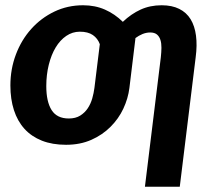

<svg xmlns="http://www.w3.org/2000/svg" viewBox="-20 -543 811 730"><path d="M663.5 167H531L591.5 -325.5Q593.5 -344 593.8 -361Q594 -378 590 -391Q586 -404 576.8 -411.8Q567.5 -419.5 551 -419.5Q536.5 -419.5 522.2 -413.8Q508 -408 494.5 -398Q494.5 -398 495 -397.5L472 -208.5Q467 -168.5 449 -130Q431 -91.5 400.2 -60.8Q369.5 -30 327 -11.2Q284.5 7.5 231 7.5Q179 7.5 139.2 -8.2Q99.5 -24 73 -53.2Q46.5 -82.5 33 -124.2Q19.5 -166 19.5 -218Q19.5 -280.5 40.5 -336Q61.5 -391.5 98.8 -433Q136 -474.5 186.5 -498.8Q237 -523 296 -523Q341.5 -523 379 -506.5Q416.5 -490 447 -460Q478.5 -490 514.5 -506.5Q550.5 -523 594.5 -523Q634 -523 661.5 -509.2Q689 -495.5 704.8 -469.8Q720.5 -444 725.2 -407.5Q730 -371 724 -325.5ZM241.5 -92.5Q267.5 -92.5 285 -103.5Q302.5 -114.5 313.8 -131.5Q325 -148.5 330.8 -169Q336.5 -189.5 339 -208.5L359.5 -375Q351.5 -397 333 -409.8Q314.5 -422.5 283.5 -422.5Q255.5 -422.5 232 -406.5Q208.5 -390.5 191.8 -362.8Q175 -335 165.5 -297Q156 -259 156 -215.5Q156 -156.5 176.2 -124.5Q196.5 -92.5 241.5 -92.5Z"/></svg>

Font: Lato Heavy
Style: Italic
Weight: 800
Italic angle: -7°
Designer: Lukasz Dziedzic
Foundry: tyPoland Lukasz Dziedzic
Version: Version 2.007; 2014-02-27